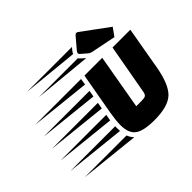

<svg xmlns="http://www.w3.org/2000/svg" viewBox="-387 -1019 1281 1281"><g transform="rotate(-45 253.0 -378.5)"><path d="M205 -196 -219 -241H213ZM222 -292 -202 -337H230ZM239 -388 -185 -433H247ZM256 -484 -168 -529H263ZM201 -145V-125Q201 -108 202 -100L-222 -145ZM240 -3 -184 -48H211Q222 -20 240 -3ZM445 -140Q472 -140 482.5 -146.5Q493 -153 497 -178L560 -529H728L676 -231Q652 -91 598.5 -39.5Q545 12 416 12Q313 12 272 -18.5Q231 -49 231 -125Q231 -167 242 -231L295 -529H463L395 -140ZM373 -655Q369 -659 369 -666Q369 -673 378 -684L441 -758Q450 -769 457 -769Q464 -769 470 -765L659 -626L618 -569L444 -604Q428 -607 418 -616ZM343 -684 -52 -723H372Q369 -719 362 -712Q349 -697 343 -684ZM386 -603 -22 -642H345Q351 -633 386 -603Z"/></g></svg>

Font: Faster One
Style: Regular
Weight: 400
Designer: Eduardo Rodriguez Tunni
Foundry: Eduardo Rodriguez Tunni
Version: Version 1.002